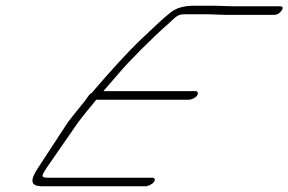

<svg xmlns="http://www.w3.org/2000/svg" viewBox="-20 -660 1009 672"><path d="M129.5 -8H488.3C497.9 -8 512.9 -15 518.8 -23C524.7 -31 521.7 -38 512.1 -38H149.3C122.3 -38 123.8 -43 143.5 -73L253.5 -232C270.1 -254 291.5 -280 317 -311H641C650.6 -311 665.5 -318 670 -326C674.9 -334 672.4 -341 664.4 -341H341.9C349.7 -350 368.1 -371 398.9 -407C431 -445 511.9 -527 573.8 -581C594 -599 600.5 -610 624.5 -610H710.9L765.9 -608H940C950 -608 958.5 -613 965.4 -623C972.3 -633 969.8 -638 959.8 -638H796.3L728.6 -640H662.6C625.4 -640 596.7 -634 571.7 -612C556.2 -600 522.3 -569 472.3 -521C422.3 -473 366.5 -411 301.2 -335C297 -332 293.4 -330 291.7 -327C282.8 -316 285.2 -316 264.4 -291C250.7 -274 234.1 -254 217.5 -232L113.5 -73C85.4 -30 83.5 -8 129.5 -8Z"/></svg>

Font: MewTooHand
Style: UltimateItaWide
Weight: 400
Designer: Mew Too, Robert Jablonski
Version: Version 0.77